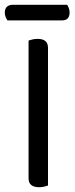

<svg xmlns="http://www.w3.org/2000/svg" viewBox="-29 -775 311 800"><path d="M171 -2Q166 0 156 2.5Q146 5 134 5Q90 5 90 -32V-606Q95 -608 105.5 -610.5Q116 -613 128 -613Q171 -613 171 -576ZM2 -690Q-2 -696 -5.5 -704Q-9 -712 -9 -722Q-9 -739 0 -747Q9 -755 23 -755H251Q255 -749 258 -740.5Q261 -732 261 -723Q261 -690 229 -690Z"/></svg>

Font: Baloo Da 2
Style: Regular
Weight: 400
Designer: Noopur Datye, Sulekha Rajkumar and Ek Type
Foundry: Ek Type
Version: Version 1.640;hotconv 1.0.111;makeotfexe 2.5.65597; ttfautoh